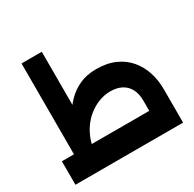

<svg xmlns="http://www.w3.org/2000/svg" viewBox="-183 -1063 1276 1260"><g transform="rotate(-30 455.0 -433.0)"><path d="M702.1 0V-252.6Q702.1 -307.9 682.6 -344.1Q663 -380.4 627.4 -398.6Q591.9 -416.7 544.4 -416.7Q501.7 -416.7 459.7 -401.4Q417.7 -386.1 380.9 -357.7Q344 -329.3 315.7 -288.4Q287.4 -247.6 271.3 -196.2Q255.1 -144.9 255.1 -84.7H168.9Q168.9 -129.6 176.5 -183.6Q184.1 -237.6 201 -294.2Q217.9 -350.9 245.9 -403.6Q274 -456.3 314.9 -498.2Q355.9 -540 410.4 -564.7Q465 -589.4 535.9 -589.4Q618 -589.4 678.3 -562.4Q738.6 -535.4 778 -488.3Q817.4 -441.2 836.6 -380.7Q855.7 -320.2 855.7 -252.7V0ZM40 0V-177.9H855.7V0ZM131.6 -104.1V-866.3H285.1V-244.6Z"/></g></svg>

Font: Alexandria
Style: Regular
Weight: 400
Designer: Mohamed Gaber
Foundry: Kief Type Foundry
Version: Version 5.100